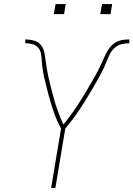

<svg xmlns="http://www.w3.org/2000/svg" viewBox="-20 -930 660 950"><path d="M233 0 282 -294Q265 -324 253 -356.5Q241 -389 231 -422.5Q221 -456 212.5 -490Q204 -524 196 -558V-559Q193 -575 190.5 -592Q188 -609 187 -626V-627Q186 -645 183 -663Q180 -681 169 -694Q158 -707 140.5 -711.5Q123 -716 105 -716V-735Q126 -735 147 -729.5Q168 -724 181 -709Q194 -694 198.5 -673.5Q203 -653 205.5 -632Q208 -611 211.5 -590.5Q215 -570 219.5 -549.5Q224 -529 229 -509Q234 -489 239.5 -469Q245 -449 250.5 -429Q256 -409 263 -389.5Q270 -370 277.5 -351Q285 -332 294 -314Q307 -330 319 -346Q331 -362 342.5 -378Q354 -394 365 -411Q376 -428 386.5 -445Q397 -462 407 -479Q417 -496 427 -513Q437 -530 447 -547.5Q457 -565 466 -582.5Q475 -600 483 -618Q491 -636 499 -653.5Q507 -671 518.5 -688Q530 -705 546.5 -716.5Q563 -728 582 -731.5Q601 -735 620 -735V-716Q601 -716 582 -711.5Q563 -707 548 -694Q533 -681 524 -663Q515 -645 508 -627L507 -626Q501 -609 493 -592Q485 -575 476 -559V-558Q457 -524 437 -490Q417 -456 396 -422.5Q375 -389 352 -356.5Q329 -324 303 -294L254 0ZM476 -860 485 -910H535L527 -860ZM246 -860 255 -910H305L297 -860Z"/></svg>

Font: Iosevka SS04 Th Ex Obl
Style: Regular
Weight: 100
Width: 7
Italic angle: -9°
Monospace: yes
Designer: Belleve Invis
Foundry: Belleve Invis
Version: Version 19.0.0; ttfautohint (v1.8.4)